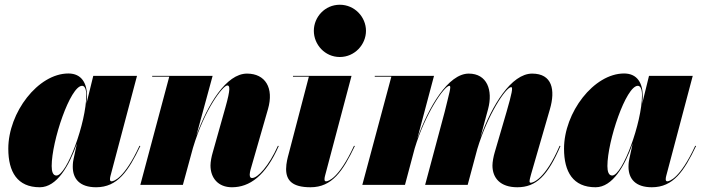

<svg xmlns="http://www.w3.org/2000/svg" viewBox="-20 -780 2956 810"><path d="M347 -375C347 -428.5 324.5 -470 268.5 -470C140.5 -470 15 -305.5 15 -152.5C15 -55 53 10 148 10C220 10 271.5 -80.5 304.5 -174.5L290.5 -110C289 -103 287 -92.5 287 -76.5C287 -25.5 316.5 10 385.5 10C476 10 521.5 -58 572 -164L568.5 -165C504 -25.5 459 -15 450.5 -15C446.5 -15 444 -18 444 -23C444 -27.5 444.5 -32 446 -37.5L558 -460H373.5L344.5 -342C346.5 -356 347 -367.5 347 -375ZM344 -378.5C344 -263.5 262 -39.5 218 -39.5C203 -39.5 198 -57 198 -79.5C198 -184.5 276.5 -418 326.5 -418C336.5 -418 344 -405.5 344 -378.5Z M694 -456.5 572 0H751.5L794 -156C843 -320 921 -419.5 939 -419.5C950 -419.5 953 -405 931 -327L877.5 -137C872.5 -120.5 868 -97.5 868 -82C868 -29 900.5 10 958.5 10C1033 10 1100.5 -38 1156 -164L1152.5 -165C1114 -79.5 1067.5 -29 1043.5 -29C1037 -29 1033.5 -32.5 1033.5 -44C1033.5 -49 1035.5 -59 1037 -64L1110.5 -319.5C1136.5 -409.5 1099 -469.5 1022 -469.5C934.5 -469.5 856.5 -339.5 808.5 -208.5L877 -460H622V-456.5Z M1304 -650C1304 -592 1350.5 -539.5 1413.5 -539.5C1476.5 -539.5 1524 -592 1524 -650C1524 -708 1476.5 -760 1413.5 -760C1350.5 -760 1304 -708 1304 -650ZM1477 -164 1473.5 -165C1409 -25.5 1364 -15 1355.5 -15C1351.5 -15 1349 -17.5 1349 -23C1349 -27.5 1349.5 -32 1351 -37.5L1463 -460H1216V-456.5H1283L1197.5 -129.5C1194.5 -118.5 1187 -92 1187 -67C1187 -19 1213 10 1290 10C1381 10 1426.5 -58 1477 -164Z M1953 0 1993.5 -151C2037 -296 2114.5 -412.5 2136.5 -412.5C2145 -412.5 2139.5 -386 2117 -308L2067 -137C2062 -120.5 2057.5 -96.5 2057.5 -82C2057.5 -29 2090.5 10 2162.5 10C2241.5 10 2290.5 -38 2344.5 -164L2341 -165C2279.5 -22 2227.5 -9 2219.5 -9C2215.5 -9 2214 -11.5 2214 -15.5C2214 -21 2217.5 -34.5 2220.5 -45L2300 -319.5C2323.5 -400.5 2310 -469.5 2225 -469.5C2137.5 -469.5 2055 -336 2007 -201L2039 -319.5C2060.5 -400 2034.5 -469.5 1957.5 -469.5C1871 -469.5 1788 -328.5 1740.5 -195L1811 -460H1561V-456.5H1631L1508.5 0H1688.5L1729.5 -154C1773 -298.5 1854 -418 1876 -418C1885.5 -418 1875 -387 1856 -308L1773.5 0Z M2691.5 -375C2691.5 -428.5 2669 -470 2613 -470C2485 -470 2359.5 -305.5 2359.5 -152.5C2359.5 -55 2397.5 10 2492.5 10C2564.5 10 2616 -80.5 2649 -174.5L2635 -110C2633.5 -103 2631.5 -92.5 2631.5 -76.5C2631.5 -25.5 2661 10 2730 10C2820.5 10 2866 -58 2916.5 -164L2913 -165C2848.5 -25.5 2803.5 -15 2795 -15C2791 -15 2788.5 -18 2788.5 -23C2788.5 -27.5 2789 -32 2790.5 -37.5L2902.5 -460H2718L2689 -342C2691 -356 2691.5 -367.5 2691.5 -375ZM2688.5 -378.5C2688.5 -263.5 2606.5 -39.5 2562.5 -39.5C2547.5 -39.5 2542.5 -57 2542.5 -79.5C2542.5 -184.5 2621 -418 2671 -418C2681 -418 2688.5 -405.5 2688.5 -378.5Z"/></svg>

Font: Bodoni* 48pt Fatface
Style: Italic
Weight: 900
Italic angle: -13°
Version: Version 2.3